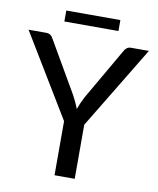

<svg xmlns="http://www.w3.org/2000/svg" viewBox="-93 -922 816 993"><g transform="rotate(10 315.0 -425.0)"><path d="M368 0H262V-284L-1 -718H92.5Q117 -718 129 -693.5L285 -424.5Q304 -389 316 -357.5Q327 -389 345.5 -424.5L501 -693.5Q505.5 -703 514.5 -710.5Q523.5 -718 537 -718H631L368 -284ZM458 -792H174V-849.5H458Z"/></g></svg>

Font: Verano Sans Medium
Style: Regular
Weight: 500
Designer: Lukasz Dziedzic with Adam Twardoch and Botio Nikoltchev
Foundry: tyPoland Lukasz Dziedzic
Version: Version 3.001;December 28, 2019;FontCreator 12.0.0.2547 64-b